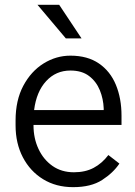

<svg xmlns="http://www.w3.org/2000/svg" viewBox="-20 -770 564 800"><path d="M284.7 9.8Q213.4 9.8 159.4 -23.4Q105.5 -56.6 75.2 -114.7Q44.9 -172.9 44.9 -247.6V-268.1Q44.9 -352.1 77.1 -412.6Q109.4 -473.1 161.6 -505.6Q213.9 -538.1 273.4 -538.1Q344.7 -538.1 392.1 -505.6Q439.5 -473.1 462.9 -416.5Q486.3 -359.9 486.3 -287.6V-249.5H119.6V-247.6Q119.6 -193.8 140.4 -149.4Q161.1 -105 198.7 -78.6Q236.3 -52.2 288.1 -52.2Q335.4 -52.2 370.1 -70.6Q404.8 -88.9 431.6 -124L477.5 -88.4Q451.7 -49.8 405.5 -20Q359.4 9.8 284.7 9.8ZM273.4 -476.1Q212.9 -476.1 172.4 -432.1Q131.8 -388.2 122.1 -311.5H412.1V-318.4Q410.6 -357.9 396 -394Q381.3 -430.2 351.3 -453.1Q321.3 -476.1 273.4 -476.1ZM226.6 -750 319.8 -609.9H254.4L136.2 -750Z"/></svg>

Font: Vazirmatn UI Light
Style: Regular
Weight: 300
Designer: Saber Rastikerdar
Foundry: Saber Rastikerdar
Version: Version 33.003